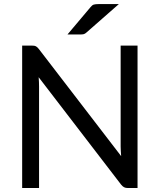

<svg xmlns="http://www.w3.org/2000/svg" viewBox="-20 -946 804 966"><path d="M672 -716.5H587V-209C587 -201.7 587.2 -193.9 587.8 -185.8C588.2 -177.6 588.8 -169.2 589.5 -160.5L175 -700C172.3 -703.3 169.8 -706.1 167.5 -708.2C165.2 -710.4 162.8 -712.1 160.5 -713.2C158.2 -714.4 155.5 -715.2 152.5 -715.8C149.5 -716.2 145.8 -716.5 141.5 -716.5H91.5V0H176.5V-510.5C176.5 -517.5 176.3 -525 176 -533C175.7 -541 175.2 -549.2 174.5 -557.5L589 -17.5C594 -11.2 599.1 -6.7 604.2 -4C609.4 -1.3 615.8 0 623.5 0H672ZM578 -925.5H477.5C466.5 -925.5 458.1 -924.7 452.2 -923C446.4 -921.3 440.7 -916.8 435 -909.5L319.5 -772.5H383.5C390.2 -772.5 395.8 -773 400.5 -774C405.2 -775 410 -777.8 415 -782.5Z"/></svg>

Font: LatoLatin
Style: Regular
Weight: 400
Designer: Lukasz Dziedzic with Adam Twardoch and Botio Nikoltchev
Foundry: tyPoland Lukasz Dziedzic
Version: Version 2.015; 2015-08-06; http://www.latofonts.com/